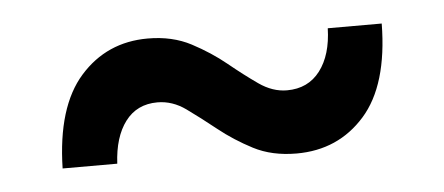

<svg xmlns="http://www.w3.org/2000/svg" viewBox="-29 -755 647 280"><g transform="rotate(-5 295.0 -615.0)"><path d="M396 -522Q360 -522 333 -536Q306 -550 283.5 -568Q261 -586 241.5 -600Q222 -614 200 -614Q170 -614 153 -591.5Q136 -569 134 -530H54Q56 -620 95 -664Q134 -708 194 -708Q230 -708 257.5 -693.5Q285 -679 307 -661Q329 -643 349 -629Q369 -615 390 -615Q421 -615 438.5 -638Q456 -661 457 -700H536Q535 -610 496 -566Q457 -522 396 -522Z"/></g></svg>

Font: Afrihost Sans Med
Style: Regular
Weight: 500
Designer: Afrihost SP Pty Ltd
Version: Version 1.000